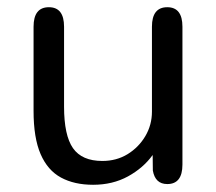

<svg xmlns="http://www.w3.org/2000/svg" viewBox="-20 -501 598 532"><path d="M115.5 -481Q157.5 -481 157.5 -427V-205.5Q157.5 -126 182.2 -90.5Q207 -55 263.5 -55Q303 -55 333.8 -74Q364.5 -93 382.8 -124Q401 -155 401 -191.5V-427Q401 -481 443.5 -481Q485.5 -481 485.5 -427V-45Q485.5 9 443.5 9Q410 9 403.5 -28.5L403 -71.5Q377 -35.5 334.5 -12.2Q292 11 238 11Q186 11 149 -9Q112 -29 92.5 -74Q73 -119 73 -193.5V-427Q73 -481 115.5 -481Z"/></svg>

Font: Sono
Style: Regular
Weight: 400
Designer: Tyler Finck
Foundry: Tyler Finck
Version: Version 2.112